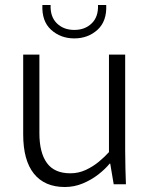

<svg xmlns="http://www.w3.org/2000/svg" viewBox="-20 -739 597 770"><path d="M240 11Q159 11 116 -42.5Q73 -96 73 -200V-520H138V-205Q138 -127 168 -85.5Q198 -44 262 -44Q295 -44 324 -57.5Q353 -71 376.5 -90.5Q400 -110 417 -129V-520H482V-136Q482 -96 483 -63.5Q484 -31 485 0H436L422 -83H420Q402 -61 374.5 -39.5Q347 -18 312.5 -3.5Q278 11 240 11ZM278 -585Q223 -585 185 -619.5Q147 -654 150 -719H183Q181 -672 208 -645.5Q235 -619 278 -619Q321 -619 348 -645.5Q375 -672 373 -719H406Q409 -654 371 -619.5Q333 -585 278 -585Z"/></svg>

Font: Murecho Light
Style: Regular
Weight: 300
Designer: Neil Summerour
Foundry: Positype
Version: Version 1.010; ttfautohint (v1.8.3)